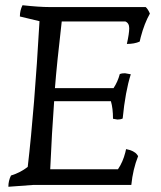

<svg xmlns="http://www.w3.org/2000/svg" viewBox="-20 -707 614 734"><path d="M537 -680Q546 -672 553 -655Q532 -618 518 -565L514 -548Q494 -539 465 -539Q474 -579 474 -599Q474 -619 459 -625H216Q197 -461 190 -370H414Q430 -394 438 -424Q445 -427 458 -427L480 -423Q459 -357 449 -254Q441 -250 429 -250L412 -253Q412 -293 404 -320H187Q178 -198 172 -60H431Q450 -88 459 -124L462 -137Q493 -131 504 -116L508 -110Q488 -60 482 0H107L12 7Q12 -16 22 -36Q58 -47 86 -69Q112 -292 131 -626L56 -644Q56 -667 66 -687Q130 -680 170 -680Z"/></svg>

Font: Kotta One
Style: Regular
Weight: 400
Designer: Ania Kruk
Foundry: Ania Kruk
Version: Version 1.001